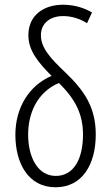

<svg xmlns="http://www.w3.org/2000/svg" viewBox="-20 -782 468 812"><path d="M247 -762C164 -762 100 -717 100 -633C100 -567 142 -518 198 -461C103 -421 45 -326 45 -212C45 -91 100 10 215 10C329 10 385 -88 385 -213C385 -331 334 -401 256 -476C196 -533 153 -578 153 -633C153 -682 190 -714 247 -714C281 -714 316 -704 348 -684L369 -729C340 -747 296 -762 247 -762ZM229 -431C301 -361 331 -296 331 -213C331 -108 291 -38 216 -38C139 -38 99 -118 99 -213C99 -300 135 -391 229 -431Z"/></svg>

Font: Noto Sans UI Condensed Light
Style: Regular
Weight: 300
Width: 3
Designer: Monotype Design Team
Foundry: Monotype Imaging Inc.
Version: Version 1.901